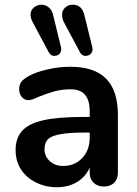

<svg xmlns="http://www.w3.org/2000/svg" viewBox="-20 -783 580 811"><path d="M358.9 -202.1V-223.1H340.8Q213.4 -223.6 184.1 -196.3Q168 -181.6 168 -152.1Q168 -122.6 190.4 -102.3Q212.9 -82 246.1 -82Q295.9 -82 327.4 -115.5Q358.9 -148.9 358.9 -202.1ZM358.9 -312Q359.4 -405.8 279.3 -405.8Q241.2 -405.8 211.2 -397.5Q181.2 -389.2 140.1 -373Q114.3 -359.9 99.1 -359.9Q84 -359.9 72.5 -373Q61 -386.2 61 -405.3Q61 -424.3 69.6 -436.8Q78.1 -449.2 105.7 -464.1Q133.3 -479 181.6 -490Q230 -501 276.9 -501Q378.9 -501 428.5 -450.4Q478 -399.9 478 -296.9V-53.2Q478 -26.4 461.9 -10.7Q445.8 4.9 418.9 4.9Q392.1 4.9 375.5 -11Q358.9 -26.9 358.9 -53.2V-75.2Q341.8 -36.1 305.4 -14.2Q269 7.8 220.7 7.8Q172.4 7.8 132.1 -12.2Q91.8 -32.2 68.8 -67.1Q45.9 -102.1 45.9 -150.6Q45.9 -199.2 73.5 -230.2Q101.1 -261.2 163.1 -275.1Q225.1 -289.1 334 -289.1H358.9ZM287.1 -763.2Q327.1 -763.2 336.9 -716.8L370.1 -583Q373 -566.9 364.5 -556.9Q356 -546.9 340.6 -546.9Q325.2 -546.9 316.9 -564L250 -689Q242.2 -704.1 242.2 -721.7Q242.2 -739.3 255.6 -751.2Q269 -763.2 287.1 -763.2ZM154.3 -763.2Q171.9 -763.2 186 -751.7Q200.2 -740.2 205.1 -716.8L237.8 -583Q240.7 -566.9 232.4 -556.9Q224.1 -546.9 208.7 -546.9Q193.4 -546.9 185.1 -564L118.2 -689Q97.7 -728.5 122.6 -751Q136.7 -762.7 154.3 -763.2Z"/></svg>

Font: Nunito-Bold
Style: Bold
Weight: 700
Designer: Vernon Adams
Foundry: newtypography
Version: Version 3.000